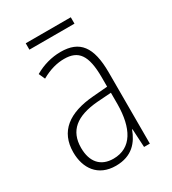

<svg xmlns="http://www.w3.org/2000/svg" viewBox="-163 -735 747 834"><g transform="rotate(-30 210.0 -318.5)"><path d="M324 -647H98V-615H324ZM210 -539C165 -539 119 -526 80 -503L94 -472C136 -496 174 -505 208 -505C279 -505 310 -466 310 -353V-307L237 -301C111 -291 40 -238 40 -133C40 -54 82 10 172 10C254 10 291 -38 311 -92H313L318 0H347V-357C347 -486 305 -539 210 -539ZM240 -271 311 -276V-218C310 -101 270 -22 178 -22C115 -22 79 -62 79 -133C79 -219 133 -262 240 -271Z"/></g></svg>

Font: Noto Sans Malayalam Condensed ExtraLight
Style: Regular
Weight: 200
Width: 3
Designer: Jelle Bosma - Monotype Design Team
Foundry: Monotype Imaging Inc.
Version: Version 2.104